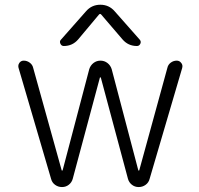

<svg xmlns="http://www.w3.org/2000/svg" viewBox="-20 -796 826 795"><path d="M558.6 -631.8Q565.4 -624 561 -614.7Q556.6 -605.5 546.9 -605.5Q510.7 -605.5 487.3 -632.8L399.4 -735.4Q394.5 -741.2 389.6 -735.4L303.7 -632.8Q280.3 -605.5 244.1 -605.5Q234.4 -605.5 230 -615.2Q225.6 -625 232.4 -631.8L335.9 -749Q359.4 -776.4 395.5 -776.4Q431.6 -776.4 455.1 -749ZM552.7 -90.8Q552.7 -89.8 554.7 -89.8Q556.6 -89.8 556.6 -90.8L672.9 -514.6Q675.8 -528.3 687 -536.6Q698.2 -544.9 711.9 -544.9Q723.6 -544.9 730.5 -535.2Q735.4 -529.3 735.4 -521.5Q735.4 -518.6 734.4 -514.6L599.6 -55.7Q595.7 -40 583 -30.8Q570.3 -21.5 554.2 -21.5Q538.1 -21.5 525.9 -31.2Q513.7 -41 509.8 -55.7L397.5 -474.6Q397.5 -475.6 395.5 -475.6Q393.6 -475.6 393.6 -474.6L281.2 -55.7Q277.3 -41 265.1 -31.2Q252.9 -21.5 236.8 -21.5Q220.7 -21.5 208 -30.8Q195.3 -40 191.4 -55.7L56.6 -515.6Q55.7 -518.6 55.7 -522.5Q55.7 -529.3 60.5 -536.1Q67.4 -544.9 78.1 -544.9Q91.8 -544.9 103 -536.6Q114.3 -528.3 117.2 -515.6L235.4 -90.8Q235.4 -89.8 237.3 -89.8Q239.3 -89.8 239.3 -90.8L349.6 -509.8Q354.5 -525.4 367.2 -535.2Q379.9 -544.9 396 -544.9Q412.1 -544.9 424.8 -535.2Q437.5 -525.4 442.4 -509.8Z"/></svg>

Font: Gen Jyuu Gothic P Light
Style: Regular
Weight: 200
Designer: [Source Han Sans]
Ryoko NISHIZUKA  (kana & ideographs); Paul D. Hunt (Latin, Greek & Cyrillic); Wenlong ZHANG  (bopomofo
Version: Version 1.002.20150607